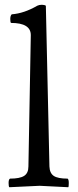

<svg xmlns="http://www.w3.org/2000/svg" viewBox="-20 -784 327 804"><path d="M146 -6 19 0Q16 -3 16 -18Q16 -33 22 -36Q63 -36 81 -47.5Q99 -59 99 -87L109 -637Q109 -688 26 -688Q23 -691 23 -704.5Q23 -718 29 -724Q81 -728 136 -760Q144 -764 155 -764Q166 -764 172 -760L187 -87Q188 -59 205 -47.5Q222 -36 263 -36Q268 -33 268 -17.5Q268 -2 266 0Z"/></svg>

Font: Esteban
Style: Regular
Weight: 400
Designer: Angelica Diaz Rivera
Foundry: Angelica Diaz Rivera
Version: Version 1.002